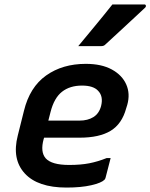

<svg xmlns="http://www.w3.org/2000/svg" viewBox="-20 -835 678 866"><path d="M367 -547Q438 -547 484.5 -521.5Q531 -496 549.5 -454Q568 -412 554 -362L549 -346Q530 -276 479 -245Q428 -214 339 -214H179L177 -208Q161 -150 186 -121Q213 -91 292 -91Q344 -91 382.5 -98.5Q421 -106 461 -122H479Q468 -77 456 -33Q455 -30 454 -28Q453 -26 451 -24Q437 -10 391.5 0.5Q346 11 280 11Q150 11 91.5 -53Q33 -117 60 -223L88 -335Q114 -442 188 -494.5Q262 -547 367 -547ZM350 -449Q295 -449 259.5 -421Q224 -393 208 -330L198 -291H338Q376 -291 401.5 -307Q427 -323 436 -357Q447 -401 422 -426Q412 -437 394 -443Q376 -449 350 -449ZM487 -815H631Q637 -815 638 -809.5Q639 -804 633 -799Q587 -756 547 -719Q507 -682 456 -635Q449 -627 437 -627H333Q371 -673 410 -720Q449 -767 487 -815Z"/></svg>

Font: Recursive Sn Lnr St SmB
Style: Italic
Weight: 600
Italic angle: -15°
Version: Version 1.079;hotconv 1.0.112;makeotfexe 2.5.65598; ttfautoh